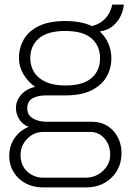

<svg xmlns="http://www.w3.org/2000/svg" viewBox="-20 -629 556 831"><path d="M164 182Q124 182 91 164.5Q58 147 39 116Q20 85 20 47Q20 3 42.5 -30.5Q65 -64 104 -80Q76 -91 62.5 -114Q49 -137 49 -161Q49 -194 72 -219.5Q95 -245 132 -253Q101 -275 81.5 -307.5Q62 -340 62 -377Q62 -422 83 -458.5Q104 -495 148.5 -516.5Q193 -538 262 -538Q297 -538 326 -532.5Q355 -527 378 -516Q413 -525 435.5 -548.5Q458 -572 466 -609H516Q514 -584 501.5 -558.5Q489 -533 466.5 -515Q444 -497 412 -493Q438 -468 450 -438.5Q462 -409 462 -377Q462 -333 441 -296.5Q420 -260 376 -238Q332 -216 262 -216H178Q144 -216 121 -203.5Q98 -191 98 -159Q98 -131 122.5 -116.5Q147 -102 183 -102H378Q435 -102 470.5 -62.5Q506 -23 506 35Q506 76 486.5 109.5Q467 143 432.5 162.5Q398 182 353 182ZM167 140H351Q380 140 404 126.5Q428 113 442.5 90.5Q457 68 457 42Q457 -2 432 -30Q407 -58 371 -58H167Q127 -58 98 -28.5Q69 1 69 42Q69 87 98 113.5Q127 140 167 140ZM262 -259Q339 -259 376 -291Q413 -323 413 -377Q413 -431 376 -463Q339 -495 262 -495Q186 -495 148.5 -463Q111 -431 111 -377Q111 -344 127.5 -317Q144 -290 178 -274.5Q212 -259 262 -259Z"/></svg>

Font: Archivo Thin
Style: Regular
Weight: 250
Designer: Hector Gatti
Foundry: Omnibus-Type
Version: Version 2.001